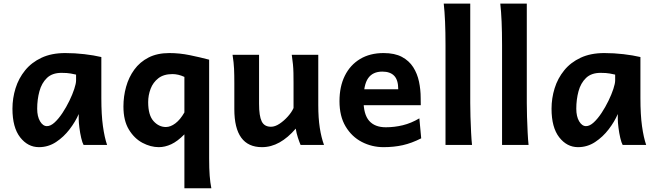

<svg xmlns="http://www.w3.org/2000/svg" viewBox="-20 -801 3632 1061"><path d="M571.8 0H441.9Q435.1 -11.7 428.7 -38.8Q422.4 -65.9 418.7 -95.5Q415 -125 415 -143.1V-170.9Q397 -128.9 364.7 -86.7Q332.5 -44.4 289.6 -16.1Q246.6 12.2 195.3 12.2Q133.8 12.2 91.3 -42.2Q48.8 -96.7 48.8 -200.2Q48.8 -258.3 65.9 -313.2Q83 -368.2 118.7 -412.1Q154.3 -456.1 209.5 -481.9Q264.6 -507.8 340.3 -507.8Q393.6 -507.8 446 -501.7Q498.5 -495.6 540 -485.8V-258.8Q540 -166.5 548.8 -103.8Q557.6 -41 571.8 0ZM400.4 -356.4V-388.7Q390.1 -391.1 370.6 -394.8Q351.1 -398.4 319.8 -398.4Q268.6 -398.4 239.3 -370.1Q210 -341.8 197.8 -296.4Q185.5 -251 185.5 -200.2Q185.5 -157.2 201.4 -130.6Q217.3 -104 239.3 -104Q259.8 -104 282 -124.5Q304.2 -145 325.2 -176.8Q346.2 -208.5 363.3 -243.7Q380.4 -278.8 390.4 -309.3Q400.4 -339.8 400.4 -356.4Z M999 239.3V-58.6Q960.9 -20 926.3 -3.9Q891.6 12.2 857.4 12.2Q812.5 12.2 767.3 -11.7Q722.2 -35.6 692.1 -85.2Q662.1 -134.8 662.1 -212.4Q662.1 -268.6 676.8 -321.3Q691.4 -374 722.2 -416.3Q752.9 -458.5 801 -483.2Q849.1 -507.8 916 -507.8Q972.2 -507.8 1029.1 -496.1Q1085.9 -484.4 1135.7 -471.2Q1135.7 -471.2 1135.7 -444.8Q1135.7 -418.5 1135.7 -374.3Q1135.7 -330.1 1135.7 -276.1Q1135.7 -222.2 1135.7 -166.3Q1135.7 -110.4 1135.7 -60.8Q1135.7 -11.2 1135.7 24.4Q1135.7 60.1 1135.7 73.2Q1135.7 131.8 1138.7 169.9Q1141.6 208 1147.9 239.3ZM999 -179.7V-376Q965.3 -391.6 933.1 -391.6Q884.8 -391.6 855.2 -368.7Q825.7 -345.7 812.3 -310.3Q798.8 -274.9 798.8 -236.8Q798.8 -164.6 828.4 -131.8Q857.9 -99.1 896.5 -99.1Q922.4 -99.1 949.2 -119.4Q976.1 -139.6 999 -179.7Z M1770.5 0H1641.1Q1634.3 -15.6 1626.2 -40.3Q1618.2 -64.9 1614.3 -90.3Q1571.3 -40 1524.7 -13.9Q1478 12.2 1427.7 12.2Q1274.9 12.2 1274.9 -197.8Q1274.9 -201.2 1274.9 -222.2Q1274.9 -243.2 1274.9 -269.8Q1274.9 -296.4 1274.9 -317.4Q1274.9 -338.4 1274.9 -341.8Q1274.9 -388.2 1273.4 -421.1Q1272 -454.1 1265.1 -498H1411.6V-227.1Q1411.6 -160.6 1426 -130.6Q1440.4 -100.6 1477.5 -100.6Q1500 -100.6 1524.9 -117.2Q1549.8 -133.8 1571 -157.7Q1592.3 -181.6 1602.1 -204.1V-341.8Q1602.1 -374 1601.6 -397.9Q1601.1 -421.9 1598.9 -445.1Q1596.7 -468.3 1592.3 -498H1738.8V-219.7Q1738.8 -148.9 1747.1 -95Q1755.4 -41 1770.5 0Z M2305.2 -219.7H1930.2V-307.6H2180.7Q2180.7 -358.9 2158.4 -382.1Q2136.2 -405.3 2092.8 -405.3Q2040 -405.3 2014.4 -368.9Q1988.8 -332.5 1988.8 -246.6Q1988.8 -168.9 2020 -133.3Q2051.3 -97.7 2111.8 -97.7Q2159.7 -97.7 2205.8 -108.9Q2252 -120.1 2297.4 -147L2307.6 -36.6Q2254.9 -9.8 2205.8 1.2Q2156.7 12.2 2099.6 12.2Q2035.2 12.2 1979.5 -16.6Q1923.8 -45.4 1889.9 -102.1Q1856 -158.7 1856 -241.7Q1856 -322.8 1885.5 -382.3Q1915 -441.9 1969.7 -474.9Q2024.4 -507.8 2099.6 -507.8Q2161.1 -507.8 2200.9 -486.6Q2240.7 -465.3 2263.4 -429.7Q2286.1 -394 2295.4 -349.9Q2304.7 -305.7 2304.7 -259.8Q2304.7 -252.9 2304.9 -239.7Q2305.2 -226.6 2305.2 -219.7Z M2578.6 -781.2V-231.9Q2578.6 -200.7 2579.8 -156.2Q2581.1 -111.8 2583.3 -69.3Q2585.4 -26.9 2588.4 0H2441.9V-551.8Q2441.9 -694.8 2432.1 -781.2Z M2891.1 -781.2V-231.9Q2891.1 -200.7 2892.3 -156.2Q2893.6 -111.8 2895.8 -69.3Q2897.9 -26.9 2900.9 0H2754.4V-551.8Q2754.4 -694.8 2744.6 -781.2Z M3550.8 0H3420.9Q3414.1 -11.7 3407.7 -38.8Q3401.4 -65.9 3397.7 -95.5Q3394 -125 3394 -143.1V-170.9Q3376 -128.9 3343.8 -86.7Q3311.5 -44.4 3268.6 -16.1Q3225.6 12.2 3174.3 12.2Q3112.8 12.2 3070.3 -42.2Q3027.8 -96.7 3027.8 -200.2Q3027.8 -258.3 3044.9 -313.2Q3062 -368.2 3097.7 -412.1Q3133.3 -456.1 3188.5 -481.9Q3243.7 -507.8 3319.3 -507.8Q3372.6 -507.8 3425 -501.7Q3477.5 -495.6 3519 -485.8V-258.8Q3519 -166.5 3527.8 -103.8Q3536.6 -41 3550.8 0ZM3379.4 -356.4V-388.7Q3369.1 -391.1 3349.6 -394.8Q3330.1 -398.4 3298.8 -398.4Q3247.6 -398.4 3218.3 -370.1Q3189 -341.8 3176.8 -296.4Q3164.6 -251 3164.6 -200.2Q3164.6 -157.2 3180.4 -130.6Q3196.3 -104 3218.3 -104Q3238.8 -104 3261 -124.5Q3283.2 -145 3304.2 -176.8Q3325.2 -208.5 3342.3 -243.7Q3359.4 -278.8 3369.4 -309.3Q3379.4 -339.8 3379.4 -356.4Z"/></svg>

Font: Andika
Style: Bold
Weight: 700
Designer: Victor Gaultney, Annie Olsen, Julie Remington, Don Collingsworth, Eric Hays, Becca Hirsbrunner
Foundry: SIL International
Version: Version 6.101